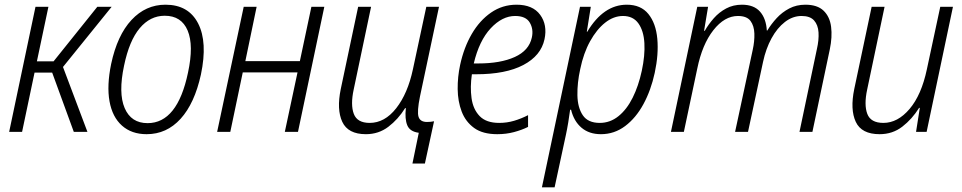

<svg xmlns="http://www.w3.org/2000/svg" viewBox="-20 -561 4093 817"><path d="M19 0 131 -532H186L137 -300H208L394 -532H455L248 -276L352 0H294L202 -252H127L74 0Z M604 10Q540 10 499 -26.5Q458 -63 446 -130Q434 -197 453 -289Q479 -411 539.5 -476Q600 -541 684 -541Q782 -541 823 -461.5Q864 -382 835 -244Q808 -121 748.5 -55.5Q689 10 604 10ZM608 -37Q735 -37 780 -252Q805 -368 778.5 -431Q752 -494 681 -494Q619 -494 574.5 -441Q530 -388 508 -282Q483 -165 510.5 -101Q538 -37 608 -37Z M904 0 1017 -532H1072L1024 -301H1256L1305 -532H1360L1248 0H1192L1246 -253H1013L960 0Z M1735 135 1762 4Q1724 -1 1713 -28Q1702 -55 1707 -101H1704Q1674 -53 1632.5 -21.5Q1591 10 1537 10Q1461 10 1436.5 -42.5Q1412 -95 1430 -182L1504 -532H1559L1485 -180Q1471 -115 1485.5 -76.5Q1500 -38 1553 -38Q1617 -38 1666 -100.5Q1715 -163 1737 -266L1794 -532H1848L1767 -150Q1754 -86 1761 -64Q1768 -42 1797 -42Q1813 -42 1827 -45L1788 135Z M2096 10Q2034 10 1997.5 -16.5Q1961 -43 1944.5 -86.5Q1928 -130 1927.5 -182Q1927 -234 1938 -285Q1954 -359 1987.5 -416.5Q2021 -474 2069.5 -507.5Q2118 -541 2178 -541Q2247 -541 2278.5 -498Q2310 -455 2297 -394Q2282 -324 2207 -284.5Q2132 -245 2006 -245H1988Q1980 -191 1986.5 -143.5Q1993 -96 2021 -67Q2049 -38 2104 -38Q2137 -38 2167.5 -47Q2198 -56 2227 -71V-21Q2201 -8 2167.5 1Q2134 10 2096 10ZM2172 -493Q2117 -493 2068 -440.5Q2019 -388 1996 -291H2015Q2110 -291 2170.5 -318.5Q2231 -346 2243 -401Q2251 -436 2234.5 -464.5Q2218 -493 2172 -493Z M2286 236 2448 -532H2494L2477 -426H2479Q2548 -541 2647 -541Q2707 -541 2739 -501.5Q2771 -462 2777 -396Q2783 -330 2766 -251Q2750 -177 2718 -118Q2686 -59 2640 -24.5Q2594 10 2537 10Q2487 10 2454.5 -17.5Q2422 -45 2410 -94H2406Q2403 -70 2398 -40Q2393 -10 2388 13L2340 236ZM2532 -38Q2576 -38 2611.5 -66.5Q2647 -95 2672 -145Q2697 -195 2711 -260Q2725 -325 2722 -377.5Q2719 -430 2696.5 -461.5Q2674 -493 2631 -493Q2591 -493 2555 -464.5Q2519 -436 2491 -385.5Q2463 -335 2449 -267Q2436 -208 2437 -155.5Q2438 -103 2460 -70.5Q2482 -38 2532 -38Z M2835 0 2947 -532H2993L2976 -430H2979Q2995 -458 3017.5 -483.5Q3040 -509 3070 -525Q3100 -541 3137 -541Q3188 -541 3214 -511.5Q3240 -482 3243 -431H3245Q3262 -459 3285 -484Q3308 -509 3338.5 -525Q3369 -541 3407 -541Q3458 -541 3484.5 -515.5Q3511 -490 3516.5 -447Q3522 -404 3511 -351L3437 0H3382L3456 -352Q3465 -391 3463 -423Q3461 -455 3444 -474Q3427 -493 3391 -493Q3353 -493 3320 -467.5Q3287 -442 3263 -398Q3239 -354 3227 -298L3163 0H3108L3183 -349Q3191 -385 3190 -418Q3189 -451 3173.5 -472Q3158 -493 3120 -493Q3063 -493 3015.5 -432.5Q2968 -372 2947 -269L2890 0Z M3723 10Q3646 10 3621.5 -42.5Q3597 -95 3615 -182L3689 -532H3744L3670 -180Q3656 -115 3670.5 -76.5Q3685 -38 3739 -38Q3800 -38 3850.5 -97.5Q3901 -157 3924 -266L3981 -532H4035L3923 0H3878L3894 -102H3891Q3861 -54 3819.5 -22Q3778 10 3723 10Z"/></svg>

Font: Noto Sans SemiCondensed Light
Style: Italic
Weight: 300
Width: 4
Italic angle: -12°
Designer: Monotype Design Team
Foundry: Monotype Imaging Inc.
Version: Version 2.013; ttfautohint (v1.8.4.7-5d5b)